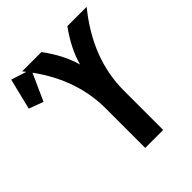

<svg xmlns="http://www.w3.org/2000/svg" viewBox="-205 -869 996 996"><g transform="rotate(-45 293.0 -371.0)"><path d="M283.2 0V-289.1Q283.2 -500 145.5 -689.5L79.1 -542L0 -571.3L42 -742.2L126.5 -714.8L112.3 -732.4H253.9Q323.7 -638.7 350.1 -544.9Q375 -637.2 444.3 -732.4H585.9Q415 -522.9 415 -289.1V0Z"/></g></svg>

Font: Consola Mono
Style: Bold
Weight: 700
Monospace: yes
Designer: Wojciech Kalinowski "wmk69" (wmk69@o2.pl)
Foundry: Wojciech Kalinowski "wmk69" (wmk69@o2.pl)
Version: Version 2.1.0